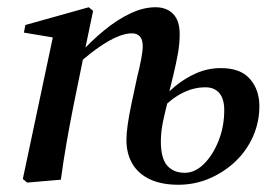

<svg xmlns="http://www.w3.org/2000/svg" viewBox="-20 -496 769 530"><path d="M55 8 43 -2 128 -403 148 -389 46 -406 50 -427 225 -476 237 -466 213 -351 212 -347 183 -205Q173 -155 164 -103.5Q155 -52 148 0ZM472 14Q427 14 395 -0.5Q363 -15 346 -43Q329 -71 329 -110Q329 -127 332.5 -152Q336 -177 343 -210Q350 -243 359 -285Q365 -308 369.5 -331.5Q374 -355 374 -368Q374 -387 366 -395.5Q358 -404 344 -404Q327 -404 305 -395Q283 -386 256.5 -368Q230 -350 198 -322L189 -347H199Q233 -384 268.5 -413Q304 -442 340 -459Q376 -476 409 -476Q440 -476 458 -457.5Q476 -439 476 -402Q476 -375 471 -347.5Q466 -320 459 -291Q452 -262 445 -233V-225Q438 -196 433 -174.5Q428 -153 426 -137Q424 -121 424 -106Q424 -59 441.5 -39Q459 -19 490 -19Q518 -19 542.5 -43Q567 -67 583 -106.5Q599 -146 599 -192Q599 -223 585.5 -239Q572 -255 547 -255Q513 -255 481 -238Q449 -221 423 -191L408 -207H414Q436 -235 463 -257.5Q490 -280 522 -294Q554 -308 590 -308Q644 -308 670 -278Q696 -248 696 -203Q696 -159 678.5 -119.5Q661 -80 630 -50.5Q599 -21 558.5 -3.5Q518 14 472 14Z"/></svg>

Font: Source Serif 4 48pt SemiBold
Style: Italic
Weight: 600
Italic angle: -12°
Designer: Frank Grießhammer
Foundry: Adobe Systems Incorporated
Version: Version 4.004;hotconv 1.0.116;makeotfexe 2.5.65601